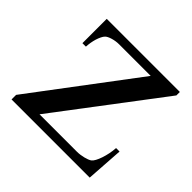

<svg xmlns="http://www.w3.org/2000/svg" viewBox="-123 -584 709 709"><g transform="rotate(45 231.5 -229.5)"><path d="M20 -23.9 321.8 -424.8H157.2Q140.1 -424.8 123.5 -419.9Q106.9 -415 100.1 -408.2Q95.2 -403.3 91.1 -394.8Q86.9 -386.2 83.7 -376Q80.6 -365.7 78.6 -354.2Q76.7 -342.8 76.2 -332H58.1V-459H439.9V-440.9L131.8 -34.2H327.1Q335.4 -34.2 344.2 -35.4Q353 -36.6 361.1 -38.6Q369.1 -40.5 376 -43.2Q382.8 -45.9 387.2 -48.8Q393.1 -53.2 398.4 -63.2Q403.8 -73.2 408.2 -86.4Q412.6 -99.6 415.8 -115Q418.9 -130.4 419.9 -146H438L428.2 0H20Z"/></g></svg>

Font: YBG Bobotsari
Style: Regular
Weight: 400
Designer: R.S. Wihananto
Foundry: R.S. Wihananto
Version: Version 2.0.1